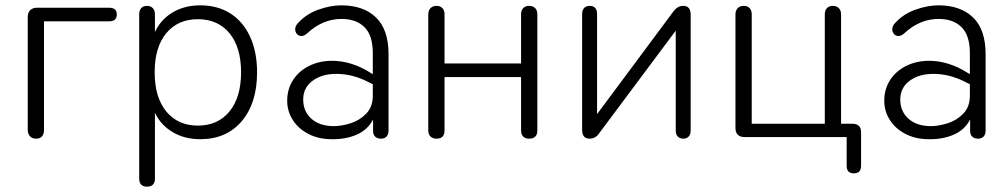

<svg xmlns="http://www.w3.org/2000/svg" viewBox="-20 -514 3781 720"><path d="M84 -28V-450Q84 -467 93.5 -476Q103 -485 119 -485H389Q418 -485 418 -460Q418 -434 389 -434H145V-28Q145 6 115 6Q101 6 92.5 -3Q84 -12 84 -28Z M502 155V-460Q502 -475 509.5 -483.5Q517 -492 531 -492Q545 -492 553 -483.5Q561 -475 561 -460V-394Q583 -441 627.5 -467.5Q672 -494 731 -494Q796 -494 844 -463.5Q892 -433 918 -376Q944 -319 944 -243Q944 -127 886.5 -59.5Q829 8 731 8Q672 8 627.5 -18.5Q583 -45 561 -91V155Q561 186 531 186Q502 186 502 155ZM884 -243Q884 -337 840.5 -389.5Q797 -442 722 -442Q647 -442 603.5 -389.5Q560 -337 560 -243Q560 -149 603.5 -96Q647 -43 722 -43Q797 -43 840.5 -96Q884 -149 884 -243Z M1057 -136Q1057 -180 1079 -214Q1101 -248 1139.5 -267Q1178 -286 1225 -286Q1299 -286 1371 -240L1378 -236V-315Q1378 -381 1347 -412Q1316 -443 1261 -443Q1190 -443 1132 -389Q1121 -379 1110 -379Q1100 -379 1093.5 -386.5Q1087 -394 1087 -404Q1087 -417 1098 -428Q1129 -462 1174.5 -478Q1220 -494 1260 -494Q1343 -494 1390 -448.5Q1437 -403 1437 -311V-24Q1437 -10 1429.5 -2Q1422 6 1409 6Q1395 6 1387 -1.5Q1379 -9 1379 -23V-66Q1359 -27 1317.5 -9Q1276 9 1224 8Q1175 8 1137 -11.5Q1099 -31 1078 -64Q1057 -97 1057 -136ZM1232 -41Q1260 -41 1294 -51.5Q1328 -62 1353 -87.5Q1378 -113 1378 -155V-198L1362 -206Q1303 -237 1241 -237Q1187 -237 1152 -211Q1117 -185 1117 -141Q1117 -96 1148 -68.5Q1179 -41 1232 -41Z M1586 -25V-460Q1586 -475 1594.5 -483.5Q1603 -492 1617 -492Q1631 -492 1639 -483.5Q1647 -475 1647 -460V-276H1934V-460Q1934 -475 1942 -483.5Q1950 -492 1964 -492Q1979 -492 1987 -483.5Q1995 -475 1995 -460V-25Q1995 6 1964 6Q1950 6 1942 -2Q1934 -10 1934 -25V-225H1647V-25Q1647 6 1617 6Q1603 6 1594.5 -2Q1586 -10 1586 -25Z M2163 -27V-461Q2163 -476 2170.5 -484Q2178 -492 2192 -492Q2205 -492 2212 -484Q2219 -476 2219 -461V-86L2506 -472Q2521 -492 2542 -492Q2570 -492 2570 -459V-24Q2570 -10 2562.5 -2Q2555 6 2542 6Q2529 6 2521.5 -2Q2514 -10 2514 -24V-399L2226 -13Q2213 6 2191 6Q2163 6 2163 -27Z M3155 108V0H2772Q2756 0 2747 -8.5Q2738 -17 2738 -33V-460Q2738 -475 2746.5 -483.5Q2755 -492 2769 -492Q2783 -492 2791 -483.5Q2799 -475 2799 -460V-50H3073V-460Q3073 -475 3081 -483.5Q3089 -492 3103 -492Q3117 -492 3125.5 -483.5Q3134 -475 3134 -460V-50H3176Q3209 -50 3209 -18V108Q3209 136 3182 136Q3155 136 3155 108Z M3296 -136Q3296 -180 3318 -214Q3340 -248 3378.5 -267Q3417 -286 3464 -286Q3538 -286 3610 -240L3617 -236V-315Q3617 -381 3586 -412Q3555 -443 3500 -443Q3429 -443 3371 -389Q3360 -379 3349 -379Q3339 -379 3332.5 -386.5Q3326 -394 3326 -404Q3326 -417 3337 -428Q3368 -462 3413.5 -478Q3459 -494 3499 -494Q3582 -494 3629 -448.5Q3676 -403 3676 -311V-24Q3676 -10 3668.5 -2Q3661 6 3648 6Q3634 6 3626 -1.5Q3618 -9 3618 -23V-66Q3598 -27 3556.5 -9Q3515 9 3463 8Q3414 8 3376 -11.5Q3338 -31 3317 -64Q3296 -97 3296 -136ZM3471 -41Q3499 -41 3533 -51.5Q3567 -62 3592 -87.5Q3617 -113 3617 -155V-198L3601 -206Q3542 -237 3480 -237Q3426 -237 3391 -211Q3356 -185 3356 -141Q3356 -96 3387 -68.5Q3418 -41 3471 -41Z"/></svg>

Font: SN Pro Light
Style: Regular
Weight: 300
Designer: Tobias Whetton
Foundry: Supernotes
Version: Version 1.002